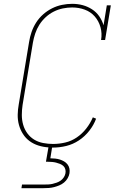

<svg xmlns="http://www.w3.org/2000/svg" viewBox="-20 -763 640 1003"><path d="M92 220 95 201H210Q221 201 232.5 200.5Q244 200 254.5 197.5Q265 195 276.5 191Q288 187 297.5 180Q307 173 313.5 163Q320 153 322 142Q324 131 321 120.5Q318 110 310.5 103.5Q303 97 293 93Q283 89 273 86.5Q263 84 252 83Q241 82 230 82H220L233 7Q205 5 180 -3Q155 -11 134.5 -26Q114 -41 100 -63Q86 -85 79 -110.5Q72 -136 72.5 -163.5Q73 -191 78 -218L132 -544Q136 -570 145 -596Q154 -622 169 -645.5Q184 -669 205.5 -688Q227 -707 252 -719.5Q277 -732 304 -737.5Q331 -743 357 -743Q386 -743 412 -736Q438 -729 460.5 -714.5Q483 -700 498 -678.5Q513 -657 521 -631L538 -735H559L529 -554H508Q514 -588 505 -620.5Q496 -653 475 -677Q454 -701 423 -712.5Q392 -724 357 -724Q333 -724 308.5 -719Q284 -714 261 -702.5Q238 -691 218.5 -673Q199 -655 185.5 -633.5Q172 -612 164 -588Q156 -564 152 -541L98 -215Q94 -188 94 -162Q94 -136 101 -111.5Q108 -87 122.5 -67Q137 -47 158 -34Q179 -21 205 -16Q231 -11 257 -11Q289 -11 321 -18.5Q353 -26 381 -45Q409 -64 430.5 -91.5Q452 -119 465 -150L482 -143Q470 -110 446.5 -80Q423 -50 392 -29.5Q361 -9 326 -0.5Q291 8 256 8H252L243 64Q256 64 269 65.5Q282 67 293 70.5Q304 74 314.5 80Q325 86 332.5 95.5Q340 105 342.5 117Q345 129 343 142Q341 155 333.5 168Q326 181 314.5 190.5Q303 200 289.5 205.5Q276 211 262.5 214.5Q249 218 235 219Q221 220 207 220Z"/></svg>

Font: Iosevka Etoile Thin
Style: Italic
Weight: 100
Italic angle: -9°
Designer: Belleve Invis
Foundry: Belleve Invis
Version: Version 22.1.2; ttfautohint (v1.8.4)